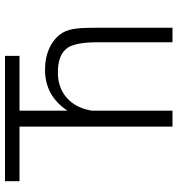

<svg xmlns="http://www.w3.org/2000/svg" viewBox="10 -736 727 787"><g transform="rotate(-90 373.5 -342.5)"><path d="M313.5 1V-330.1Q324.2 -395.5 366.2 -432.6Q408.2 -468.8 469.7 -468.8Q543.9 -468.8 571.3 -428.7Q593.8 -394.5 593.8 -304.7V1H653.3V-305.7Q653.3 -365.2 650.4 -388.7Q646.5 -426.8 632.8 -449.2Q612.3 -483.4 571.3 -502.9Q531.2 -521.5 481.4 -521.5Q428.7 -521.5 386.7 -499Q344.7 -476.6 313.5 -429.7V-626H538.1V-685.5H24.4V-626H248V1Z"/></g></svg>

Font: Dotum
Style: Regular
Weight: 400
Version: Version 2.21